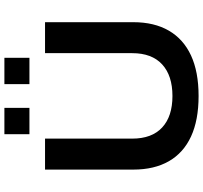

<svg xmlns="http://www.w3.org/2000/svg" viewBox="-45 -867 924 874"><g transform="rotate(-90 417.0 -430.0)"><path d="M417 12Q307 12 232.5 -22.5Q158 -57 120 -123.5Q82 -190 82 -285V-687H223V-290Q223 -201 273.5 -154Q324 -107 417 -107Q510 -107 561 -154Q612 -201 612 -290V-687H753V-285Q753 -190 714.5 -123.5Q676 -57 601.5 -22.5Q527 12 417 12ZM243 -758V-872H363V-758ZM471 -758V-872H591V-758Z"/></g></svg>

Font: Archivo SemiExpanded SemiBold
Style: Regular
Weight: 600
Width: 6
Designer: Hector Gatti
Foundry: Omnibus-Type
Version: Version 2.001